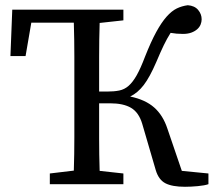

<svg xmlns="http://www.w3.org/2000/svg" viewBox="-20 -706 819 736"><path d="M20 -491 27 -669H453V-628L362 -618Q360 -553 360 -487.5Q360 -422 360 -355H390Q417 -355 437 -359Q457 -363 473 -377Q489 -391 504 -417.5Q519 -444 536 -489Q559 -547 579 -583.5Q599 -620 618.5 -642Q638 -664 657.5 -673.5Q677 -683 700 -686Q726 -684 739.5 -668Q753 -652 753 -632Q753 -622 749 -612Q745 -602 736 -594Q727 -586 713.5 -581Q700 -576 681 -576Q669 -576 657 -577Q645 -578 634 -580Q620 -558 607.5 -532Q595 -506 579 -468Q554 -410 531 -380Q508 -350 479 -336Q537 -324 571 -294Q605 -264 622 -212L677 -51L779 -41V0Q765 5 738.5 7.5Q712 10 689 10Q640 10 614 -3.5Q588 -17 577 -54L525 -232Q512 -275 482.5 -292.5Q453 -310 402 -310H360Q360 -238 360 -175Q360 -112 362 -51L453 -41V0H171V-41L263 -52Q265 -115 265 -179.5Q265 -244 265 -310V-359Q265 -424 265 -488.5Q265 -553 263 -619H100L78 -491Z"/></svg>

Font: Source Serif Pro
Style: Regular
Weight: 400
Designer: Frank Grießhammer
Foundry: Adobe Systems Incorporated
Version: Version 2.000;PS 1.000;hotconv 16.6.51;makeotf.lib2.5.65220